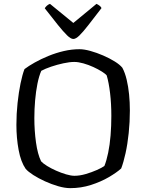

<svg xmlns="http://www.w3.org/2000/svg" viewBox="-20 -975 758 995"><path d="M344 0Q316 0 281.5 -10Q247 -20 213 -35.5Q179 -51 152.5 -68Q126 -85 113 -100Q88 -136 76.5 -198Q65 -260 65 -328Q65 -385 71 -441Q77 -497 86.5 -543Q96 -589 107 -617Q128 -633 160 -651Q192 -669 231 -685Q270 -701 311 -710.5Q352 -720 392 -720Q416 -720 448.5 -711Q481 -702 514.5 -687.5Q548 -673 574.5 -656.5Q601 -640 614 -624Q628 -598 636.5 -562Q645 -526 649 -485.5Q653 -445 653 -402Q653 -343 647 -285.5Q641 -228 630.5 -180.5Q620 -133 608 -102Q585 -81 544 -57Q503 -33 451.5 -16.5Q400 0 344 0ZM366 -64Q393 -64 424 -73Q455 -82 482 -94Q509 -106 521 -115Q532 -142 540.5 -183Q549 -224 553 -273Q557 -322 557 -374Q557 -437 550.5 -492Q544 -547 533 -584Q527 -592 508 -604Q489 -616 464 -627.5Q439 -639 412.5 -646.5Q386 -654 365 -654Q341 -654 308.5 -647Q276 -640 245 -629.5Q214 -619 194 -608Q182 -581 174 -541Q166 -501 162 -455Q158 -409 158 -363Q158 -298 166.5 -237Q175 -176 193 -139Q203 -128 224 -115Q245 -102 271 -90.5Q297 -79 322.5 -71.5Q348 -64 366 -64ZM360 -773Q347 -773 327.5 -792Q308 -811 279.5 -846.5Q251 -882 212 -932Q215 -938 222.5 -945Q230 -952 239 -955L360 -856L480 -955Q489 -951 496.5 -945Q504 -939 506 -933Q466 -881 438 -845Q410 -809 391.5 -791Q373 -773 360 -773Z"/></svg>

Font: Texturina 12pt Light
Style: Regular
Weight: 300
Designer: Guillermo Torres Carreño
Foundry: Omnibus-Type
Version: Version 1.002